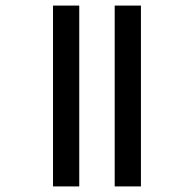

<svg xmlns="http://www.w3.org/2000/svg" viewBox="-20 -668 695 688"><path d="M264 0H170V-648H264ZM485 0H391V-648H485Z"/></svg>

Font: Madhuban
Style: Regular
Weight: 400
Designer: jaikishan Patel
Foundry: MagicType
Version: Version 1.000